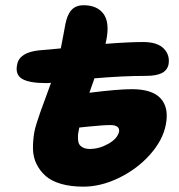

<svg xmlns="http://www.w3.org/2000/svg" viewBox="-20 -740 675 726"><path d="M294.9 -34.2Q247.6 -34.2 211.2 -44.7Q174.8 -55.2 153.1 -74.2Q131.3 -93.3 118.4 -119.1Q105.5 -145 104.7 -176Q104 -207 109.9 -241.2Q112.3 -254.4 119.6 -277.6Q127 -300.8 133.8 -319.8Q140.6 -338.9 153.8 -374.3Q167 -409.7 172.9 -426.8Q166 -425.8 154.8 -425.8Q89.8 -425.8 63.2 -442.1Q36.6 -458.5 44.9 -496.1Q53.2 -542 128.9 -549.8Q168.5 -552.7 210 -557.1Q213.9 -577.1 220.5 -612.3Q227.1 -647.5 227.1 -647.9Q233.9 -684.1 250.2 -702.1Q266.6 -720.2 295.9 -720.2Q347.2 -720.2 371.3 -687.7Q395.5 -655.3 381.8 -586.9Q380.9 -582 378.9 -574.2Q467.8 -581.1 521 -581.1Q575.2 -581.1 599.4 -556.2Q623.5 -531.2 617.2 -496.1Q612.3 -473.6 591.3 -463.4Q570.3 -453.1 532.2 -453.1Q445.3 -453.1 336.9 -443.8Q334 -433.6 327.1 -415.3Q320.3 -397 317.9 -389.2Q426.3 -402.8 478 -402.8Q556.2 -402.8 587.9 -367.4Q619.6 -332 606.9 -268.1Q595.7 -210 547.6 -155.8Q499.5 -101.6 430.9 -67.9Q362.3 -34.2 294.9 -34.2ZM397.9 -267.1Q383.3 -267.1 363 -265.6Q342.8 -264.2 316.2 -261.5Q289.6 -258.8 279.8 -257.8Q276.9 -244.6 275.6 -235.6Q274.4 -226.6 274.9 -214.4Q275.4 -202.1 279.5 -194.8Q283.7 -187.5 293.9 -182.1Q304.2 -176.8 319.8 -176.8Q355 -176.8 389.6 -196.3Q424.3 -215.8 430.2 -242.2Q432.1 -254.4 423.6 -260.7Q415 -267.1 397.9 -267.1Z"/></svg>

Font: Shantell Sans Irregular Bouncy
Style: Italic
Weight: 800
Italic angle: -11.31°
Designer: Stephen Nixon, Anya Danilova, Shantell Martin
Foundry: Arrow Type
Version: Version 1.006;[9816181b4]